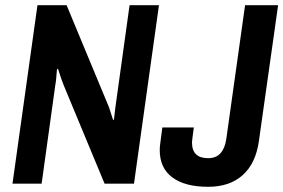

<svg xmlns="http://www.w3.org/2000/svg" viewBox="-20 -706 1089 738"><path d="M28 0 124 -686H236L393 -308Q397 -300 402 -284.5Q407 -269 411 -256.5Q415 -244 415 -244L418 -247Q418 -247 419.5 -259Q421 -271 422.5 -285Q424 -299 425 -304L478 -686H591L495 0H382L225 -378Q222 -385 216.5 -400.5Q211 -416 207 -429Q203 -442 203 -442L199 -439Q199 -439 198 -428.5Q197 -418 196 -404.5Q195 -391 193 -382L140 0ZM780 12Q691 12 642.5 -24Q594 -60 594 -129Q594 -135 594.5 -142.5Q595 -150 597.5 -167Q600 -184 604 -216H725Q720 -180 719 -170.5Q718 -161 718 -158Q718 -98 780 -98Q811 -98 828 -117.5Q845 -137 850 -173L922 -686H1049L975 -163Q963 -78 913 -33Q863 12 780 12Z"/></svg>

Font: Archivo Narrow
Style: Bold Italic
Weight: 700
Italic angle: -8°
Designer: Hector Gatti
Foundry: Omnibus-Type
Version: Version 3.002